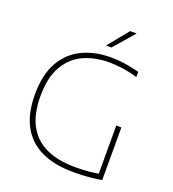

<svg xmlns="http://www.w3.org/2000/svg" viewBox="-165 -1069 1079 1199"><g transform="rotate(20 374.0 -469.5)"><path d="M461 5Q333.5 5 246.2 -36.5Q159 -78 114 -161Q69 -244 69 -369Q69 -503 117.5 -586.8Q166 -670.5 249 -709.8Q332 -749 435 -749Q484.5 -749 530 -742.2Q575.5 -735.5 627 -722V-688Q568 -704.5 522.8 -710.2Q477.5 -716 437 -716Q342.5 -716 267.5 -681.5Q192.5 -647 148.8 -571Q105 -495 105 -371Q105 -255 145.5 -179Q186 -103 265.2 -65.5Q344.5 -28 461 -28Q512 -28 551.2 -31.8Q590.5 -35.5 624 -42L613 -25V-360H647V-10Q591 -1 549.2 2Q507.5 5 461 5ZM382 -808 493 -944H536L418 -808Z"/></g></svg>

Font: Encode Sans SC Expanded Thin
Style: Regular
Weight: 250
Width: 7
Designer: Multiple Designers
Foundry: Impallari Type
Version: Version 3.002